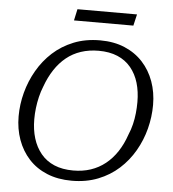

<svg xmlns="http://www.w3.org/2000/svg" viewBox="-59 -934 905 1005"><g transform="rotate(5 393.0 -431.5)"><path d="M355 17Q282 17 225 -6.5Q168 -30 129 -72.5Q90 -115 69.5 -172Q49 -229 49 -295Q49 -358 65.5 -420Q82 -482 114 -537.5Q146 -593 192.5 -635.5Q239 -678 301 -703Q363 -728 440 -728Q513 -728 569.5 -704Q626 -680 665 -637.5Q704 -595 724.5 -538Q745 -481 745 -415Q745 -352 729 -290Q713 -228 681 -172.5Q649 -117 602 -74.5Q555 -32 493 -7.5Q431 17 355 17ZM437 -673Q387 -673 344.5 -659Q302 -645 268 -617.5Q234 -590 208 -550.5Q182 -511 164 -461Q153 -434 146 -404.5Q139 -375 135.5 -345.5Q132 -316 132 -287Q132 -232 146 -186.5Q160 -141 188 -107Q216 -73 258.5 -55Q301 -37 358 -37Q408 -37 450 -51Q492 -65 526.5 -92.5Q561 -120 587 -159.5Q613 -199 630 -249Q642 -277 649 -306Q656 -335 659 -364.5Q662 -394 662 -423Q662 -478 648.5 -523.5Q635 -569 607 -603Q579 -637 536.5 -655Q494 -673 437 -673ZM307 -880H620L606 -820H294Z"/></g></svg>

Font: Roboto Serif Light
Style: Italic
Weight: 300
Italic angle: -10°
Version: Version 1.007